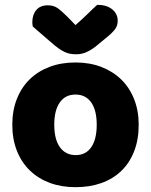

<svg xmlns="http://www.w3.org/2000/svg" viewBox="-20 -760 626 796"><path d="M555 -243Q555 -181 536 -132.5Q517 -84 482.5 -51Q448 -18 400 -1Q352 16 293 16Q234 16 186 -2Q138 -20 103.5 -53.5Q69 -87 50 -135Q31 -183 31 -243Q31 -302 50 -350Q69 -398 103.5 -431.5Q138 -465 186 -483Q234 -501 293 -501Q352 -501 400 -482.5Q448 -464 482.5 -430.5Q517 -397 536 -349Q555 -301 555 -243ZM205 -243Q205 -182 228.5 -149.5Q252 -117 294 -117Q336 -117 358.5 -150Q381 -183 381 -243Q381 -303 358 -335.5Q335 -368 293 -368Q251 -368 228 -335.5Q205 -303 205 -243ZM293 -656Q326 -685 345 -704Q364 -723 383 -740Q422 -740 445 -721.5Q468 -703 468 -674Q468 -654 457 -639Q446 -624 420 -603L375 -566Q357 -552 337.5 -543.5Q318 -535 296 -535Q282 -535 271 -537Q260 -539 248 -544.5Q236 -550 222 -560Q208 -570 190 -586L116 -650Q115 -655 114.5 -659Q114 -663 114 -668Q114 -699 130.5 -718.5Q147 -738 178 -738Q201 -738 217 -727.5Q233 -717 259 -691Z"/></svg>

Font: Baloo Thambi
Style: Regular
Weight: 400
Designer: Aadarsh Rajan and Ek Type
Foundry: Ek Type
Version: Version 1.100;PS 1.000;hotconv 1.0.88;makeotf.lib2.5.647800;